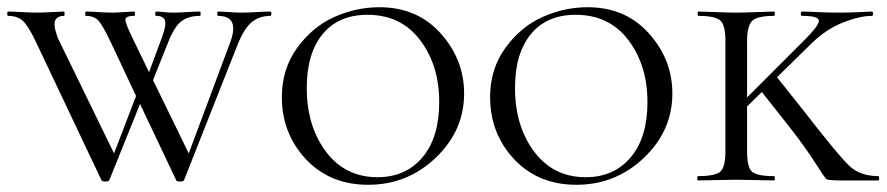

<svg xmlns="http://www.w3.org/2000/svg" viewBox="-25 -500 2459 532"><path d="M724 -468Q727 -468 727 -462Q727 -456 724 -456Q694 -456 673 -439Q652 -422 634 -378L485 -1Q484 3 474 3Q464 3 463 -1L363 -212L278 -1Q276 3 267 3Q258 3 256 -1L74 -385Q54 -427 39 -441.5Q24 -456 -2 -456Q-5 -456 -5 -462Q-5 -468 -2 -468Q10 -468 36.5 -466.5Q63 -465 75 -465Q93 -465 118.5 -466.5Q144 -468 152 -468Q154 -468 154 -462Q154 -456 152 -456Q134 -456 128 -443.5Q122 -431 135 -395L291 -75L352 -234L281 -385Q260 -429 248 -442.5Q236 -456 213 -456Q211 -456 211 -462Q211 -468 213 -468Q224 -468 247.5 -466.5Q271 -465 284 -465Q298 -465 319 -466.5Q340 -468 347 -468Q349 -468 349 -462Q349 -456 347 -456Q323 -456 322.5 -446Q322 -436 342 -395L388 -300L421 -389Q436 -428 432.5 -442Q429 -456 408 -456Q405 -456 405 -462Q405 -468 408 -468Q414 -468 428.5 -466.5Q443 -465 455 -465Q471 -465 493 -466.5Q515 -468 529 -468Q531 -468 531 -462Q531 -456 529 -456Q497 -456 477.5 -441Q458 -426 441 -383L399 -278L498 -75L613 -383Q640 -456 579 -456Q577 -456 577 -462Q577 -468 579 -468Q588 -468 609 -466.5Q630 -465 645 -465Q662 -465 685.5 -466.5Q709 -468 724 -468Z M995 12Q889 12 822.5 -59Q756 -130 756 -231Q756 -309 798.5 -367.5Q841 -426 901.5 -453Q962 -480 1026 -480Q1131 -480 1196 -407.5Q1261 -335 1261 -241Q1261 -138 1182.5 -63Q1104 12 995 12ZM1021 -9Q1099 -9 1145.5 -64Q1192 -119 1192 -217Q1192 -319 1139 -389Q1086 -459 993 -459Q913 -459 869 -405.5Q825 -352 825 -256Q825 -151 878 -80Q931 -9 1021 -9Z M1572 12Q1466 12 1399.5 -59Q1333 -130 1333 -231Q1333 -309 1375.5 -367.5Q1418 -426 1478.5 -453Q1539 -480 1603 -480Q1708 -480 1773 -407.5Q1838 -335 1838 -241Q1838 -138 1759.5 -63Q1681 12 1572 12ZM1598 -9Q1676 -9 1722.5 -64Q1769 -119 1769 -217Q1769 -319 1716 -389Q1663 -459 1570 -459Q1490 -459 1446 -405.5Q1402 -352 1402 -256Q1402 -151 1455 -80Q1508 -9 1598 -9Z M2409 -12Q2411 -12 2411 -6Q2411 0 2409 0H2303Q2270 0 2264 -4Q2261 -7 2235 -47Q2207 -91 2165 -145L2086 -245L2045 -205V-81Q2045 -37 2058.5 -24.5Q2072 -12 2120 -12Q2122 -12 2122 -6Q2122 0 2120 0Q2107 0 2071.5 -1Q2036 -2 2014 -2Q1994 -2 1958 -1Q1922 0 1909 0Q1907 0 1907 -6Q1907 -12 1909 -12Q1957 -12 1971 -24.5Q1985 -37 1985 -81V-387Q1985 -430 1971 -443Q1957 -456 1910 -456Q1908 -456 1908 -462Q1908 -468 1910 -468Q1923 -468 1958.5 -466.5Q1994 -465 2014 -465Q2036 -465 2072 -466.5Q2108 -468 2120 -468Q2122 -468 2122 -462Q2122 -456 2120 -456Q2073 -456 2059 -442Q2045 -428 2045 -385V-230L2204 -389Q2244 -429 2244 -442.5Q2244 -456 2197 -456Q2194 -456 2194 -462Q2194 -468 2197 -468Q2210 -468 2240 -466.5Q2270 -465 2300 -465Q2329 -465 2358 -466.5Q2387 -468 2391 -468Q2394 -468 2394 -462Q2394 -456 2391 -456Q2357 -456 2310.5 -437.5Q2264 -419 2225 -381L2128 -286L2198 -198Q2301 -65 2330.5 -38.5Q2360 -12 2409 -12Z"/></svg>

Font: Cormorant SC
Style: Regular
Weight: 400
Designer: Christian Thalmann (Catharsis Fonts)
Version: Version 1.000;PS 002.000;hotconv 1.0.88;makeotf.lib2.5.64775